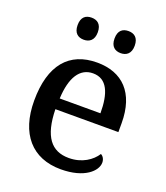

<svg xmlns="http://www.w3.org/2000/svg" viewBox="-138 -842 822 948"><g transform="rotate(20 272.5 -368.0)"><path d="M180 -630C209 -630 233 -646 233 -688C233 -731 209 -746 180 -746C150 -746 127 -731 127 -688C127 -646 150 -630 180 -630ZM374 -630C403 -630 427 -646 427 -688C427 -731 403 -746 374 -746C344 -746 321 -731 321 -688C321 -646 344 -630 374 -630ZM292 10C416 10 474 -47 474 -91C474 -110 464 -124 453 -129C429 -91 379 -56 310 -56C218 -56 169 -117 166 -260H497V-307C497 -466 415 -547 282 -547C136 -547 53 -452 53 -264C53 -91 140 10 292 10ZM168 -317C173 -429 212 -490 281 -490C355 -490 382 -422 382 -317Z"/></g></svg>

Font: Noto Serif Thai Medium
Style: Regular
Weight: 500
Designer: Monotype Design Team
Foundry: Monotype Imaging Inc.
Version: Version 1.901;PS 001.901;hotconv 1.0.88;makeotf.lib2.5.64775